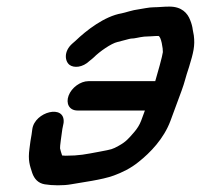

<svg xmlns="http://www.w3.org/2000/svg" viewBox="-20 -533 609 582"><path d="M215.2 -198H420.2C445 -198 472.7 -218.2 481.9 -243C491.5 -269 476.2 -287 453.1 -287H248.1C223.8 -287 196.8 -267.3 187.9 -243C179.3 -220 189.2 -198 215.2 -198ZM417.3 -422C434.6 -422.2 446.8 -424 459.8 -424C468.4 -424 474.4 -384 473.7 -375.1C472.8 -365.1 457.5 -309.7 448.9 -281.1C446.3 -273.9 443.6 -265.9 440.6 -256L407.8 -167C403 -154.1 395.2 -142.2 386.5 -132.2C369.6 -112.7 361.8 -103.3 340.5 -91.5C319.6 -79.9 319.5 -80.5 283.2 -73.5C237.6 -65 221 -61.1 178.6 -61C176.1 -61.2 170.4 -61.6 168.3 -61.7C165.5 -70 163.5 -76.8 162 -83.3C161.2 -87.6 166.6 -124.5 169 -141.9L172.5 -159.1C172.6 -159.8 172.8 -161 172.9 -161.9C177.6 -217.9 85.1 -194.8 77.9 -141.3L75.7 -125.1C73.6 -114.3 71 -97.6 69.4 -83C64.3 -46.2 70.4 -31.7 77.7 -8.7C83.9 9.2 95.7 22.4 115.6 25.7C137.4 29.4 172 30.1 196.5 25.5C226.2 20 289.2 12.3 325.2 -1C349.3 -9.9 376.3 -22.5 400.8 -42.7C435.2 -70 476.6 -112.4 496.8 -167L530.4 -258C540.7 -285.8 541.2 -295.1 553.1 -330.2C566.2 -373.1 571.6 -394.3 567.5 -425.7L564.2 -443.3C563.5 -450.9 560.4 -462.8 556.4 -472.2C548.6 -492.9 531.1 -513 493.7 -513C475.2 -513 460.8 -511 447 -511C430.6 -511 411.9 -506.2 400.7 -504.8C382.2 -502.8 358.2 -494.2 348.7 -492.6C296.4 -483.7 241.2 -440.4 209.2 -409.6L199.7 -401.3C171.6 -376.9 177 -346.1 191.3 -336C203.8 -327.1 229.5 -327.1 252.3 -349.1C256.2 -352.3 260.2 -355 263.9 -358.7C281.8 -376.8 317.3 -401.5 336.1 -405.7C350.5 -409 373.5 -415.9 376.8 -416C389.5 -416 400.1 -420.2 417.3 -422Z"/></svg>

Font: Just Breathe
Style: BdObl7
Weight: 400
Foundry: Cannot Into Space Fonts
Version: Version 0.72